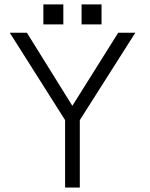

<svg xmlns="http://www.w3.org/2000/svg" viewBox="-20 -833 665 854"><path d="M172.9 -724.6H261.7V-813.5H172.9ZM342.8 -724.6H431.6V-813.5H342.8ZM269.5 1H335V-298.8L582 -687.5H505.9L301.8 -362.3L99.6 -687.5H23.4L269.5 -298.8Z"/></svg>

Font: Dotum
Style: Regular
Weight: 400
Version: Version 2.21